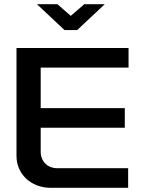

<svg xmlns="http://www.w3.org/2000/svg" viewBox="-20 -900 680 920"><path d="M59 -670V-153C59 -67 127 0 224 0H594V-94H254C208 -94 175 -127 175 -172V-288H578V-382H175V-576H596V-670ZM157 -880 289 -756H350L482 -880H384L319 -824L255 -880Z"/></svg>

Font: LT Wave Medium
Style: Regular
Weight: 500
Designer: Daniel Lyons
Version: Version 2.5 (Glyphs App)